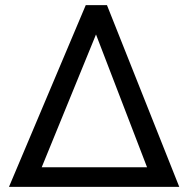

<svg xmlns="http://www.w3.org/2000/svg" viewBox="-20 -731 745 751"><path d="M315.4 -710.9H398.4L681.2 0H15.1ZM143.1 -76.7H555.2L355.5 -596.2Z"/></svg>

Font: Vazir
Style: Regular
Weight: 400
Designer: Saber Rastikerdar
Foundry: Saber Rastikerdar
Version: Version 30.0.0